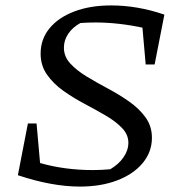

<svg xmlns="http://www.w3.org/2000/svg" viewBox="-20 -678 657 709"><path d="M518 -440 506 -576Q464 -585 419.5 -590Q375 -595 332 -595Q318 -595 304 -594.5Q290 -594 277 -593Q249 -578 232.5 -554Q216 -530 216 -502Q216 -469 239.5 -443.5Q263 -418 300 -395.5Q337 -373 378.5 -351Q420 -329 457 -303Q494 -277 517.5 -244.5Q541 -212 541 -169Q541 -117 507 -76Q473 -35 413 -12Q353 11 275 11Q172 11 46 -31L83 -222H115L128 -76Q219 -50 323 -50Q355 -50 387 -53Q418 -71 436 -97Q454 -123 454 -151Q454 -181 430.5 -205.5Q407 -230 370 -251.5Q333 -273 291.5 -295Q250 -317 213.5 -343Q177 -369 153.5 -402.5Q130 -436 130 -480Q130 -533 162.5 -573Q195 -613 254 -635.5Q313 -658 390 -658Q488 -658 587 -624L551 -440Z"/></svg>

Font: Piazzolla
Style: Italic
Weight: 400
Italic angle: -11.3°
Designer: Juan Pablo del Peral
Foundry: Huerta Tipografica
Version: Version 1.330